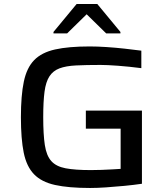

<svg xmlns="http://www.w3.org/2000/svg" viewBox="-20 -927 827 955"><path d="M428 8Q321 8 253.5 -7Q186 -22 149 -60.5Q112 -99 98 -167.5Q84 -236 84 -344Q84 -452 98.5 -521Q113 -590 150 -628Q187 -666 254 -681Q321 -696 426 -696Q464 -696 509.5 -693Q555 -690 600 -685Q645 -680 683 -675V-588Q621 -596 566.5 -600Q512 -604 480 -604Q408 -604 358 -601.5Q308 -599 276 -587Q244 -575 226 -547.5Q208 -520 201.5 -471Q195 -422 195 -344Q195 -258 203 -205.5Q211 -153 235 -126Q259 -99 306 -90Q353 -81 432 -81Q456 -81 484.5 -82Q513 -83 538.5 -84.5Q564 -86 580 -87V-287H407V-377H686V-13Q645 -7 598.5 -2.5Q552 2 507.5 5Q463 8 428 8ZM246 -761V-768L361 -907H464L579 -768V-761H508L411 -856L314 -761Z"/></svg>

Font: Saira Expanded Medium
Style: Regular
Weight: 500
Width: 7
Designer: Hector Gatti with collaboration of the Omnibus-Type team
Foundry: Omnibus-Type
Version: Version 1.100; ttfautohint (v1.8.3)